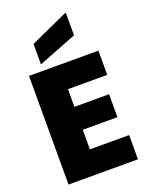

<svg xmlns="http://www.w3.org/2000/svg" viewBox="-179 -1081 906 1171"><g transform="rotate(-20 274.0 -496.0)"><path d="M56.2 0V-705.1H506.8V-547.9H252V-433.1H477.1V-284.2H252V-157.2H506.8V0ZM148.9 -746.1V-878.9L398.9 -992.2V-843.8Z"/></g></svg>

Font: Poppins ExtraBold
Style: Regular
Weight: 800
Designer: Ninad Kale (Devanagari), Jonny Pinhorn (Latin)
Foundry: Indian Type Foundry
Version: 4.004